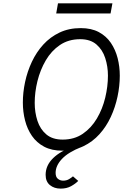

<svg xmlns="http://www.w3.org/2000/svg" viewBox="-20 -878 732 1134"><path d="M348.5 12Q285.5 12 241 -11.5Q196.5 -35 168.8 -75.2Q141 -115.5 128 -166.5Q115 -217.5 115 -272Q115 -332 128.2 -394Q141.5 -456 168.2 -513Q195 -570 235.8 -614.8Q276.5 -659.5 331.8 -685.8Q387 -712 457 -712Q519.5 -712 563.5 -688.5Q607.5 -665 634.8 -624.8Q662 -584.5 674.8 -534.5Q687.5 -484.5 687.5 -431Q687.5 -370.5 674.2 -307.8Q661 -245 634.5 -187.8Q608 -130.5 567.5 -85.5Q527 -40.5 472.2 -14.2Q417.5 12 348.5 12ZM350 -53.5Q419 -53.5 469.2 -88Q519.5 -122.5 552.5 -178.5Q585.5 -234.5 601.5 -301Q617.5 -367.5 617.5 -431.5Q617.5 -485.5 601.5 -535Q585.5 -584.5 549.5 -615.5Q513.5 -646.5 454 -646.5Q384.5 -646.5 333.8 -612Q283 -577.5 250.2 -521.2Q217.5 -465 201.2 -399.2Q185 -333.5 185 -270.5Q185 -214 201.2 -164.2Q217.5 -114.5 253.8 -84Q290 -53.5 350 -53.5ZM338.5 236Q300 236 274.8 215.2Q249.5 194.5 249.5 154.5Q249.5 99 293.8 56Q338 13 410.5 -10H461.5Q383 21 345.8 60.8Q308.5 100.5 308.5 143Q308.5 167.5 322 178.2Q335.5 189 352.5 189Q373 189 387.5 180.2Q402 171.5 411 163.5L442 190.5Q426 207 400 221.5Q374 236 338.5 236ZM312 -798.5 322.5 -858.5H644L633 -798.5Z"/></svg>

Font: Overpass Light
Style: Italic
Weight: 300
Italic angle: -10°
Designer: Delve Withrington, Dave Bailey, Thomas Jockin
Foundry: Delve Fonts LLC
Version: Version 4.000; ttfautohint (v1.8.3)